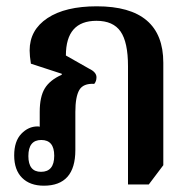

<svg xmlns="http://www.w3.org/2000/svg" viewBox="-20 -579 607 609"><path d="M119 10Q75 10 50 -15Q25 -40 25 -86Q25 -131 47.5 -154.5Q70 -178 99 -178Q103 -178 106 -177V-224Q106 -272 122 -298.5Q138 -325 176 -342V-345L78 -377Q76 -390 75 -400Q74 -410 74 -419Q74 -484 130.5 -521.5Q187 -559 287 -559Q498 -559 498 -380V-55L452 6H386V-369Q386 -445 362.5 -479Q339 -513 286 -513Q189 -513 189 -403L263 -361Q286 -350 286 -334Q286 -321 279 -313Q244 -315 231.5 -293.5Q219 -272 219 -224V-103Q219 10 119 10ZM110 -34Q152 -34 152 -85Q152 -135 111 -135Q70 -135 70 -84Q70 -34 110 -34Z"/></svg>

Font: Noto Serif Thai Condensed SemiBold
Style: Regular
Weight: 600
Width: 3
Designer: Monotype Design Team
Foundry: Monotype Imaging Inc.
Version: Version 2.002; ttfautohint (v1.8.4.7-5d5b)